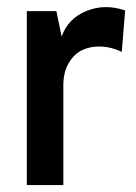

<svg xmlns="http://www.w3.org/2000/svg" viewBox="-20 -532 390 552"><path d="M57.1 0V-500H142.1L157.2 -426.8Q175.3 -478.5 228 -500.2Q280.8 -522 339.8 -502L330.1 -382.8Q300.8 -397 270.8 -398.2Q240.7 -399.4 216.8 -388.2Q192.9 -377 177.5 -350.6Q162.1 -324.2 162.1 -287.1V0Z"/></svg>

Font: Apfel Grotezk Mittel
Style: Regular
Weight: 500
Designer: Luigi Gorlero
Foundry: © 2023, Luigi Gorlero & Collletttivo
Version: Version 2.000;Glyphs 3.2 (3217)